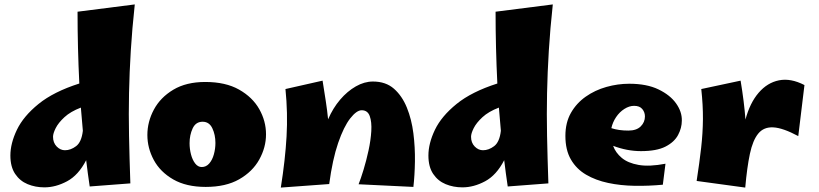

<svg xmlns="http://www.w3.org/2000/svg" viewBox="-20 -834 3706 869"><path d="M181 14Q140 14 105 -0.5Q70 -15 48.5 -47Q27 -79 27 -130Q27 -185 56.5 -246.5Q86 -308 154.5 -363.5Q223 -419 339 -456Q335 -537 333 -617.5Q331 -698 331 -781L590 -814Q578 -703 572 -605Q566 -507 564 -413Q562 -319 564 -219.5Q566 -120 570 -4L386 10Q377 -50 370 -109Q335 -41 283.5 -13.5Q232 14 181 14ZM220 -215Q220 -188 236.5 -171Q253 -154 274 -154Q300 -154 324.5 -172.5Q349 -191 355 -242Q350 -295 346 -347Q299 -329 271.5 -303.5Q244 -278 232 -254Q220 -230 220 -215Z M911 12Q823 12 764 -22Q705 -56 676 -110Q647 -164 647 -223Q647 -283 676.5 -338Q706 -393 764.5 -428Q823 -463 909 -463Q1001 -463 1062 -428.5Q1123 -394 1153.5 -340Q1184 -286 1184 -226Q1184 -167 1153.5 -112Q1123 -57 1062.5 -22.5Q1002 12 911 12ZM893 -78Q913 -78 927 -94Q941 -110 948 -135.5Q955 -161 955 -187Q955 -224 941 -253.5Q927 -283 897 -283Q866 -283 852 -253Q838 -223 838 -186Q838 -160 844.5 -135Q851 -110 863.5 -94Q876 -78 893 -78Z M1470 -1 1251 15Q1271 -111 1277 -216.5Q1283 -322 1272 -431L1440 -469Q1448 -419 1454.5 -376.5Q1461 -334 1465 -294Q1487 -345 1519.5 -383Q1552 -421 1590.5 -443Q1629 -465 1668 -465Q1726 -465 1763 -432.5Q1800 -400 1821.5 -347Q1843 -294 1851 -230.5Q1859 -167 1858 -103.5Q1857 -40 1851 12L1603 0Q1613 -25 1625.5 -66Q1638 -107 1648 -153Q1658 -199 1660.5 -240.5Q1663 -282 1653.5 -308.5Q1644 -335 1617 -335Q1594 -335 1565 -298Q1536 -261 1510.5 -187Q1485 -113 1470 -1Z M2073 14Q2032 14 1997 -0.5Q1962 -15 1940.5 -47Q1919 -79 1919 -130Q1919 -185 1948.5 -246.5Q1978 -308 2046.5 -363.5Q2115 -419 2231 -456Q2227 -537 2225 -617.5Q2223 -698 2223 -781L2482 -814Q2470 -703 2464 -605Q2458 -507 2456 -413Q2454 -319 2456 -219.5Q2458 -120 2462 -4L2278 10Q2269 -50 2262 -109Q2227 -41 2175.5 -13.5Q2124 14 2073 14ZM2112 -215Q2112 -188 2128.5 -171Q2145 -154 2166 -154Q2192 -154 2216.5 -172.5Q2241 -191 2247 -242Q2242 -295 2238 -347Q2191 -329 2163.5 -303.5Q2136 -278 2124 -254Q2112 -230 2112 -215Z M2980 2Q2916 8 2852.5 7Q2789 6 2732.5 -6Q2676 -18 2632.5 -43.5Q2589 -69 2564 -112Q2539 -155 2539 -219Q2539 -279 2564 -323Q2589 -367 2631 -396.5Q2673 -426 2724.5 -440.5Q2776 -455 2828 -455Q2907 -455 2960 -429.5Q3013 -404 3040 -366Q3067 -328 3066 -288Q3066 -255 3049 -223Q3032 -191 2992 -170.5Q2952 -150 2881 -150Q2818 -150 2755 -174Q2766 -143 2794 -119.5Q2822 -96 2870.5 -87.5Q2919 -79 2992 -93ZM2850 -355Q2828 -355 2806 -341Q2784 -327 2768.5 -304Q2753 -281 2747 -254Q2780 -243 2824 -243Q2861 -243 2880 -262Q2899 -281 2899 -307Q2899 -326 2887 -340.5Q2875 -355 2850 -355Z M3353 15 3133 -15Q3146 -99 3153.5 -165.5Q3161 -232 3161.5 -295Q3162 -358 3154 -431L3332 -469Q3348 -373 3354 -293Q3374 -368 3413.5 -414Q3453 -460 3506 -470.5Q3559 -481 3621 -449L3593 -218Q3524 -255 3480.5 -257.5Q3437 -260 3412 -229.5Q3387 -199 3374 -137.5Q3361 -76 3353 15Z"/></svg>

Font: Marhey ExtraBold
Style: Regular
Weight: 800
Designer: Nur Syamsi & Bustanul Arifin
Foundry: Namelatype
Version: Version 1.000; ttfautohint (v1.8.4.7-5d5b)